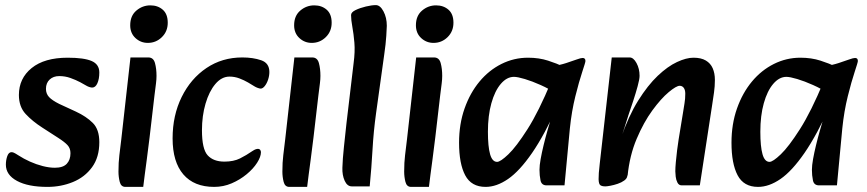

<svg xmlns="http://www.w3.org/2000/svg" viewBox="-20 -716 3395 752"><path d="M166 16Q90 16 46.5 -7.5Q3 -31 3 -71Q3 -89 8.5 -104.5Q14 -120 25 -120Q29 -120 34 -118Q39 -116 53 -107Q73 -94 97.5 -83Q122 -72 147.5 -65.5Q173 -59 195 -59Q227 -59 241.5 -74.5Q256 -90 256 -116Q256 -135 244.5 -147.5Q233 -160 208 -176L146 -216Q107 -241 80.5 -269.5Q54 -298 54 -344Q54 -409 104 -449.5Q154 -490 245 -490Q309 -490 339 -477Q369 -464 369 -432Q369 -407 361.5 -390Q354 -373 341 -373Q337 -373 330.5 -375Q324 -377 319 -380Q311 -385 294 -394Q277 -403 256 -410.5Q235 -418 212 -418Q189 -418 174.5 -404.5Q160 -391 160 -368Q160 -349 172 -336Q184 -323 212 -309L277 -279Q318 -260 343.5 -234.5Q369 -209 369 -159Q369 -100 340.5 -61Q312 -22 265.5 -3Q219 16 166 16Z M471 16Q454 16 449 -3.5Q444 -23 444 -44Q444 -80 447.5 -108Q451 -136 455 -170L491 -491H561Q581 -491 587 -469Q593 -447 593 -419Q593 -405 591 -389.5Q589 -374 585 -342L566 -179Q560 -127 555 -92Q550 -57 547 -32Q544 -7 541 16ZM559 -548Q531 -548 510.5 -567Q490 -586 490 -617Q490 -654 514 -674.5Q538 -695 569 -695Q598 -695 617.5 -678Q637 -661 637 -627Q637 -593 614 -570.5Q591 -548 559 -548Z M819 16Q740 16 698 -33Q656 -82 656 -174Q656 -264 691.5 -336Q727 -408 788.5 -449.5Q850 -491 929 -491Q971 -491 1003 -480Q1035 -469 1035 -434Q1035 -419 1030 -404Q1025 -389 1017 -379Q1009 -369 1001 -369Q997 -369 990 -371.5Q983 -374 978 -377Q967 -384 951.5 -393Q936 -402 917.5 -409Q899 -416 879 -416Q848 -416 823.5 -387Q799 -358 785 -310Q771 -262 771 -206Q771 -132 793.5 -107.5Q816 -83 859 -83Q895 -83 920 -95.5Q945 -108 968 -124Q977 -130 982 -131.5Q987 -133 991 -133Q996 -133 999 -129Q1002 -125 1002 -120Q1002 -102 987 -78.5Q972 -55 946 -33.5Q920 -12 887.5 2Q855 16 819 16Z M1113 16Q1096 16 1091 -3.5Q1086 -23 1086 -44Q1086 -80 1089.5 -108Q1093 -136 1097 -170L1133 -491H1203Q1223 -491 1229 -469Q1235 -447 1235 -419Q1235 -405 1233 -389.5Q1231 -374 1227 -342L1208 -179Q1202 -127 1197 -92Q1192 -57 1189 -32Q1186 -7 1183 16ZM1201 -548Q1173 -548 1152.5 -567Q1132 -586 1132 -617Q1132 -654 1156 -674.5Q1180 -695 1211 -695Q1240 -695 1259.5 -678Q1279 -661 1279 -627Q1279 -593 1256 -570.5Q1233 -548 1201 -548Z M1358 14Q1340 14 1330 -8Q1320 -30 1321 -59Q1322 -93 1327 -140Q1332 -187 1337 -233L1365 -469Q1371 -514 1368 -549Q1365 -584 1360 -611Q1355 -638 1355 -657Q1355 -668 1372.5 -676.5Q1390 -685 1413 -690.5Q1436 -696 1452 -696Q1469 -696 1482 -671.5Q1495 -647 1495 -615Q1495 -608 1493 -576Q1491 -544 1485 -503L1453 -273Q1443 -201 1439 -129.5Q1435 -58 1428 14Z M1590 16Q1573 16 1568 -3.5Q1563 -23 1563 -44Q1563 -80 1566.5 -108Q1570 -136 1574 -170L1610 -491H1680Q1700 -491 1706 -469Q1712 -447 1712 -419Q1712 -405 1710 -389.5Q1708 -374 1704 -342L1685 -179Q1679 -127 1674 -92Q1669 -57 1666 -32Q1663 -7 1660 16ZM1678 -548Q1650 -548 1629.5 -567Q1609 -586 1609 -617Q1609 -654 1633 -674.5Q1657 -695 1688 -695Q1717 -695 1736.5 -678Q1756 -661 1756 -627Q1756 -593 1733 -570.5Q1710 -548 1678 -548Z M1882 16Q1826 16 1802 -29.5Q1778 -75 1778 -157Q1778 -230 1799.5 -291Q1821 -352 1858 -396.5Q1895 -441 1944 -465.5Q1993 -490 2048 -490Q2091 -490 2126.5 -478.5Q2162 -467 2187 -455L2158 -350Q2131 -368 2097.5 -383Q2064 -398 2035.5 -406.5Q2007 -415 1993 -415Q1965 -415 1941.5 -387.5Q1918 -360 1904.5 -311.5Q1891 -263 1891 -200Q1891 -142 1899.5 -112Q1908 -82 1927 -82Q1940 -82 1971 -111.5Q2002 -141 2046 -210Q2090 -279 2139 -397L2167 -308Q2113 -188 2064 -117Q2015 -46 1970 -15Q1925 16 1882 16ZM2121 10Q2101 10 2097 -9.5Q2093 -29 2093 -51Q2093 -68 2097.5 -93Q2102 -118 2109 -147Q2116 -176 2124 -204L2146 -279L2117 -305L2141 -456Q2173 -461 2197.5 -469Q2222 -477 2238.5 -483Q2255 -489 2262 -489Q2273 -489 2273 -477Q2273 -472 2260.5 -434.5Q2248 -397 2233.5 -339Q2219 -281 2212 -213L2191 10Z M2650 10Q2639 10 2633.5 -0.5Q2628 -11 2626.5 -24Q2625 -37 2625 -45Q2625 -59 2627 -81Q2629 -103 2632 -127.5Q2635 -152 2638 -170L2655 -274Q2658 -294 2661 -311.5Q2664 -329 2664 -349Q2664 -364 2658 -372Q2652 -380 2642 -380Q2629 -380 2599 -355Q2569 -330 2535 -283.5Q2501 -237 2473.5 -172Q2446 -107 2438 -27L2412 -175Q2442 -262 2479.5 -322Q2517 -382 2556 -419Q2595 -456 2631.5 -473Q2668 -490 2696 -490Q2726 -490 2744.5 -479Q2763 -468 2771.5 -448.5Q2780 -429 2780 -403Q2780 -378 2776.5 -353.5Q2773 -329 2769 -303L2721 10ZM2351 14Q2338 14 2331.5 9.5Q2325 5 2324.5 -14Q2324 -33 2329 -75L2376 -491H2446Q2461 -491 2473 -469Q2485 -447 2485 -419Q2485 -406 2477.5 -378.5Q2470 -351 2460 -320.5Q2450 -290 2442 -267L2416 -185L2453 -191L2437 -27Q2436 -17 2425 -9Q2414 -1 2399 4Q2384 9 2370.5 11.5Q2357 14 2351 14Z M2949 16Q2893 16 2869 -29.5Q2845 -75 2845 -157Q2845 -230 2866.5 -291Q2888 -352 2925 -396.5Q2962 -441 3011 -465.5Q3060 -490 3115 -490Q3158 -490 3193.5 -478.5Q3229 -467 3254 -455L3225 -350Q3198 -368 3164.5 -383Q3131 -398 3102.5 -406.5Q3074 -415 3060 -415Q3032 -415 3008.5 -387.5Q2985 -360 2971.5 -311.5Q2958 -263 2958 -200Q2958 -142 2966.5 -112Q2975 -82 2994 -82Q3007 -82 3038 -111.5Q3069 -141 3113 -210Q3157 -279 3206 -397L3234 -308Q3180 -188 3131 -117Q3082 -46 3037 -15Q2992 16 2949 16ZM3188 10Q3168 10 3164 -9.5Q3160 -29 3160 -51Q3160 -68 3164.5 -93Q3169 -118 3176 -147Q3183 -176 3191 -204L3213 -279L3184 -305L3208 -456Q3240 -461 3264.5 -469Q3289 -477 3305.5 -483Q3322 -489 3329 -489Q3340 -489 3340 -477Q3340 -472 3327.5 -434.5Q3315 -397 3300.5 -339Q3286 -281 3279 -213L3258 10Z"/></svg>

Font: Alkatra
Style: Regular
Weight: 400
Designer: Suman Bhandary
Version: Version 1.100;gftools[0.9.22]